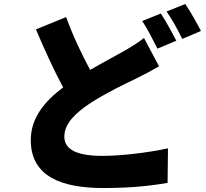

<svg xmlns="http://www.w3.org/2000/svg" viewBox="-20 -878 1040 967"><path d="M790 -810 696 -772C723 -733 752 -674 773 -633L868 -673C850 -708 815 -773 790 -810ZM913 -858 819 -820C846 -782 878 -723 898 -682L992 -722C975 -756 939 -820 913 -858ZM313 -792 161 -730C205 -626 252 -523 298 -438C206 -368 135 -286 135 -172C135 13 294 69 500 69C633 69 733 59 824 43L826 -131C731 -110 595 -93 496 -93C368 -93 304 -124 304 -190C304 -256 360 -309 437 -360C525 -416 609 -455 669 -484C709 -504 745 -523 781 -544L705 -687C676 -663 643 -643 601 -619C559 -595 498 -563 434 -526C394 -600 350 -691 313 -792Z"/></svg>

Font: Noto Sans CJK TC Black
Style: Regular
Weight: 900
Designer: Ryoko NISHIZUKA 西塚涼子 (kana, bopomofo & ideographs); Paul D. Hunt (Latin, Greek & Cyrillic); Sandoll Communications 산돌커뮤니
Foundry: Adobe
Version: Version 2.004;hotconv 1.0.118;makeotfexe 2.5.65603